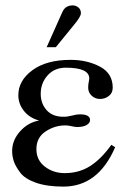

<svg xmlns="http://www.w3.org/2000/svg" viewBox="-20 -682 479 712"><path d="M153 -507 212 -639Q223 -662 250 -662Q261 -662 270.5 -654.5Q280 -647 280 -633Q280 -620 253 -588L187 -507ZM393 -145 407 -136Q344 10 215 10Q154 10 113 -4.5Q72 -19 54.5 -42.5Q37 -66 31 -84.5Q25 -103 25 -122Q25 -162 54.5 -195Q84 -228 125 -235Q89 -245 68.5 -271Q48 -297 48 -329Q48 -383 100 -421.5Q152 -460 242 -460Q303 -460 350.5 -435Q398 -410 398 -357Q398 -337 383.5 -326Q369 -315 351 -315Q333 -315 320 -327Q307 -339 307 -357Q307 -368 309 -377.5Q311 -387 311 -391Q311 -431 224 -431Q182 -431 156.5 -402.5Q131 -374 131 -334Q131 -298 153 -273.5Q175 -249 215 -249Q231 -249 247.5 -253.5Q264 -258 276 -258Q314 -258 314 -237Q314 -226 301.5 -218.5Q289 -211 266 -211Q258 -211 245.5 -214Q233 -217 222 -217Q183 -217 149 -194.5Q115 -172 115 -129Q115 -88 146.5 -64Q178 -40 220 -40Q273 -40 314 -66Q355 -92 393 -145Z"/></svg>

Font: STIX MathJax Alphabets
Style: Regular
Weight: 400
Designer: MicroPress Inc., with final additions and corrections provided by Coen Hoffman, Elsevier (retired)
Version: Version 1.1.1